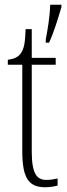

<svg xmlns="http://www.w3.org/2000/svg" viewBox="-20 -780 282 810"><path d="M173 -613V-600H187C206 -640 227 -708 239 -750V-760H192C190 -709 182 -661 173 -613ZM171 10C188 10 207 7 223 3V-27C205 -23 193 -21 176 -21C135 -21 114 -47 114 -141V-507H215V-536H114V-657H88C86 -609 84 -576 67 -554C57 -540 40 -531 13 -528V-507H74V-142C74 -27 102 10 171 10Z"/></svg>

Font: Noto Serif Thai ExtraCondensed ExtraLight
Style: Regular
Weight: 200
Width: 2
Designer: Monotype Design Team
Foundry: Monotype Imaging Inc.
Version: Version 2.002